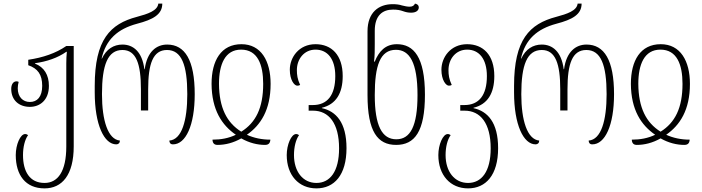

<svg xmlns="http://www.w3.org/2000/svg" viewBox="-20 -790 3876 1060"><path d="M226 250C322 250 387 177 387 18V-536H346C288 -496 217 -472 136 -460V-430C188 -412 213 -379 213 -316C213 -255 185 -227 145 -227C106 -227 78 -255 78 -303C78 -315 80 -326 83 -338C79 -340 75 -341 71 -341C54 -341 42 -325 42 -299C42 -237 85 -200 145 -200C198 -200 250 -235 250 -316C250 -376 224 -419 173 -439V-441C239 -450 299 -471 346 -504H349C347 -483 346 -462 346 -441V19C346 157 299 220 226 220C144 220 107 157 107 66C107 22 117 -19 135 -44C130 -47 126 -50 119 -50C92 -50 67 9 67 66C67 177 121 250 226 250Z M622 7C634 7 642 -1 642 -14C576 -20 543 -125 543 -270C543 -432 575 -514 656 -514C732 -514 758 -437 758 -297V-180H798V-297C798 -437 824 -514 902 -514C982 -514 1014 -432 1014 -270C1014 -125 984 -19 915 -14C915 -3 920 7 935 7C1005 7 1055 -97 1055 -270C1055 -458 1001 -544 903 -544C844 -544 792 -505 779 -408H777C765 -505 715 -544 656 -544C608 -544 567 -519 543 -467H541C565 -572 629 -630 737 -659C825 -682 876 -710 876 -770H854C850 -731 796 -713 736 -697C588 -658 503 -571 503 -316V-280C503 -101 555 7 622 7Z M1181 10C1223 10 1268 -1 1312 -26C1356 -1 1401 10 1443 10C1467 10 1471 -4 1473 -19C1426 -19 1382 -28 1343 -46C1419 -99 1474 -183 1474 -327C1474 -454 1421 -546 1313 -546C1201 -546 1148 -456 1148 -327C1149 -183 1205 -99 1282 -46C1243 -27 1200 -19 1153 -19C1154 0 1162 10 1181 10ZM1312 -63C1232 -113 1190 -195 1189 -327C1189 -434 1222 -516 1311 -516C1402 -516 1433 -434 1433 -327C1433 -194 1392 -113 1312 -63Z M1727 250C1825 250 1893 177 1893 28C1893 -114 1835 -176 1757 -193V-195C1835 -214 1872 -275 1872 -370C1872 -487 1810 -546 1722 -546C1630 -546 1580 -473 1580 -405C1580 -348 1605 -317 1621 -317C1627 -317 1632 -318 1637 -321C1622 -353 1619 -377 1619 -403C1619 -464 1659 -516 1722 -516C1787 -516 1831 -466 1831 -370C1831 -264 1787 -210 1707 -210H1684V-179H1708C1795 -179 1852 -110 1852 29C1852 157 1802 220 1727 220C1652 220 1603 157 1603 66C1603 22 1613 -19 1631 -44C1626 -47 1622 -50 1615 -50C1588 -50 1563 9 1563 66C1563 177 1629 250 1727 250Z M2167 10C2269 10 2326 -63 2326 -267C2326 -475 2264 -546 2171 -546C2108 -546 2072 -507 2049 -450H2045C2049 -481 2049 -515 2049 -547V-620C2049 -706 2093 -737 2150 -737C2174 -737 2189 -734 2206 -728C2220 -723 2233 -720 2250 -720C2277 -720 2292 -732 2292 -749C2292 -763 2280 -769 2271 -770C2267 -761 2259 -753 2242 -753C2230 -753 2214 -756 2199 -760C2185 -765 2166 -767 2148 -767C2071 -767 2009 -722 2009 -617V-265C2009 -63 2065 10 2167 10ZM2168 -21C2089 -21 2049 -96 2049 -265C2049 -427 2078 -515 2166 -515C2241 -515 2285 -445 2285 -265C2285 -93 2245 -21 2168 -21Z M2564 250C2662 250 2730 177 2730 28C2730 -114 2672 -176 2594 -193V-195C2672 -214 2709 -275 2709 -370C2709 -487 2647 -546 2559 -546C2467 -546 2417 -473 2417 -405C2417 -348 2442 -317 2458 -317C2464 -317 2469 -318 2474 -321C2459 -353 2456 -377 2456 -403C2456 -464 2496 -516 2559 -516C2624 -516 2668 -466 2668 -370C2668 -264 2624 -210 2544 -210H2521V-179H2545C2632 -179 2689 -110 2689 29C2689 157 2639 220 2564 220C2489 220 2440 157 2440 66C2440 22 2450 -19 2468 -44C2463 -47 2459 -50 2452 -50C2425 -50 2400 9 2400 66C2400 177 2466 250 2564 250Z M2937 7C2949 7 2957 -1 2957 -14C2891 -20 2858 -125 2858 -270C2858 -432 2890 -514 2971 -514C3047 -514 3073 -437 3073 -297V-180H3113V-297C3113 -437 3139 -514 3217 -514C3297 -514 3329 -432 3329 -270C3329 -125 3299 -19 3230 -14C3230 -3 3235 7 3250 7C3320 7 3370 -97 3370 -270C3370 -458 3316 -544 3218 -544C3159 -544 3107 -505 3094 -408H3092C3080 -505 3030 -544 2971 -544C2923 -544 2882 -519 2858 -467H2856C2880 -572 2944 -630 3052 -659C3140 -682 3191 -710 3191 -770H3169C3165 -731 3111 -713 3051 -697C2903 -658 2818 -571 2818 -316V-280C2818 -101 2870 7 2937 7Z M3496 10C3538 10 3583 -1 3627 -26C3671 -1 3716 10 3758 10C3782 10 3786 -4 3788 -19C3741 -19 3697 -28 3658 -46C3734 -99 3789 -183 3789 -327C3789 -454 3736 -546 3628 -546C3516 -546 3463 -456 3463 -327C3464 -183 3520 -99 3597 -46C3558 -27 3515 -19 3468 -19C3469 0 3477 10 3496 10ZM3627 -63C3547 -113 3505 -195 3504 -327C3504 -434 3537 -516 3626 -516C3717 -516 3748 -434 3748 -327C3748 -194 3707 -113 3627 -63Z"/></svg>

Font: Noto Serif Georgian ExtraCondensed ExtraLight
Style: Regular
Weight: 200
Width: 2
Designer: Monotype Design Team, Akaki Razmadze
Foundry: Google LLC
Version: Version 2.003